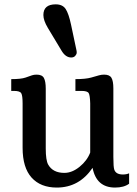

<svg xmlns="http://www.w3.org/2000/svg" viewBox="-20 -845 626 875"><path d="M31.2 0ZM401.9 -80.1Q340.8 9.8 238.8 9.8Q165 9.8 124 -35.6Q83 -81.1 83 -171.4V-374Q83 -409.2 76.9 -419.9Q70.8 -430.7 43.9 -430.7H31.2V-484.4Q76.2 -484.4 96.4 -491.5Q116.7 -498.5 125.5 -501.7Q134.3 -504.9 147 -504.9Q171.9 -504.9 180.2 -489.5Q188.5 -474.1 188.5 -440.4V-168Q188.5 -114.3 199.7 -94.7Q221.2 -57.1 273.4 -57.1Q308.6 -57.1 342.8 -85Q377 -112.8 391.1 -149.9V-374Q390.1 -410.2 384.3 -420.4Q378.4 -430.7 351.6 -430.7H323.7V-484.4Q370.1 -484.4 395.3 -491.5Q420.4 -498.5 431.2 -501.7Q441.9 -504.9 454.6 -504.9Q479.5 -504.9 488 -490.2Q496.6 -475.6 496.6 -442.4V-129.9Q496.6 -82.5 501 -71.3Q508.8 -49.8 540 -49.8Q556.6 -49.8 568.4 -55.2V-7.8Q544.9 9.8 504.4 9.8Q419.4 9.8 401.9 -80.1ZM328.1 -617.7Q329.6 -612.3 329.6 -605.2Q329.6 -598.1 323 -590.6Q316.4 -583 304.7 -583Q279.3 -583 261.2 -612.8L197.8 -718.3Q177.7 -752 177.7 -776.4Q177.7 -825.2 233.9 -825.2Q265.1 -825.2 279.1 -804.2Q293 -783.2 303.7 -732.9Z"/></svg>

Font: Arbutus Slab
Style: Regular
Weight: 400
Designer: Karolina Lach
Foundry: Karolina Lach
Version: Version 1.001; ttfautohint (v0.92) -l 10 -r 16 -G 200 -x 7 -